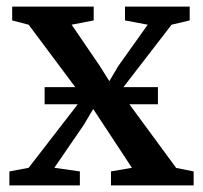

<svg xmlns="http://www.w3.org/2000/svg" viewBox="-20 -563 616 583"><path d="M67 -53.5 232 -267 67 -488 17 -501V-543H264.5V-501L197.5 -488L282.5 -363.5L312 -316.5L338.5 -361.5L428.5 -488L359.5 -501V-543H556V-501L501 -488L344.5 -285L515 -53L568 -42.5V0H317V-42.5L380.5 -53.5L296 -182L263 -232L234.5 -184L145 -53.5L222.5 -42.5V0H8.5V-42.5ZM459.5 -298.5V-246.5H115.5V-298.5Z"/></svg>

Font: Merriweather 48pt Medium
Style: Regular
Weight: 500
Version: Version 2.100